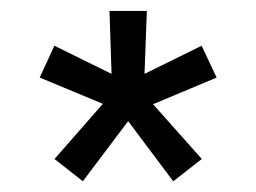

<svg xmlns="http://www.w3.org/2000/svg" viewBox="-20 -664 471 353"><path d="M215.6 -441.3 298.5 -330.7 351 -371.7 261.4 -472.4 378.3 -521.4 350.7 -579.9 245.7 -528.2 250 -643.9H181.3L185.1 -528.2L80 -579.9L53 -521.4L169.1 -473.1L80.2 -371.7L132.3 -330.7Z"/></svg>

Font: Arad-VF Thin Dots1
Style: Regular
Weight: 100
Designer: Mohammad Darvishi
Version: Version 1.000;August 30, 2024;FontCreator 15.0.0.2992 64-bit